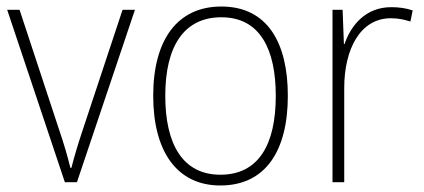

<svg xmlns="http://www.w3.org/2000/svg" viewBox="-20 -559 1300 589"><path d="M179 0H216L394 -529H356L232 -155C218 -113 208 -79 199 -44H196C187 -80 177 -115 163 -156L40 -529H2Z M863 -265C863 -427 801 -539 659 -539C525 -539 450 -438 450 -265C450 -97 521 10 656 10C795 10 863 -97 863 -265ZM487 -265C487 -418 545 -506 659 -506C779 -506 826 -406 826 -265C826 -115 773 -23 656 -23C541 -23 487 -116 487 -265Z M1180 -537C1103 -537 1057 -483 1037 -424H1035L1031 -529H1000V0H1036V-289C1036 -408 1085 -503 1179 -503C1202 -503 1220 -499 1239 -493L1246 -527C1226 -534 1204 -537 1180 -537Z"/></svg>

Font: Noto Sans Bengali SemiCondensed ExtraLight
Style: Regular
Weight: 200
Width: 4
Designer: Joana Ranito - Universal Thirst; Jelle Bosma - Monotype Design Team
Foundry: Universal Thirst ehf.
Version: Version 3.000